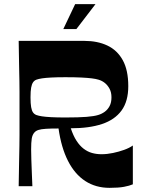

<svg xmlns="http://www.w3.org/2000/svg" viewBox="-20 -897 686 925"><path d="M70 0Q71 -72 72 -118Q73 -164 73.5 -194.5Q74 -225 74 -247.5Q74 -270 74 -293.5Q74 -317 74 -350Q74 -383 74 -406.5Q74 -430 74 -452.5Q74 -475 73.5 -505.5Q73 -536 72 -582Q71 -628 70 -700H387Q450 -700 497.5 -677.5Q545 -655 571.5 -607Q598 -559 598 -482Q598 -409 565.5 -364.5Q533 -320 471.5 -299.5Q410 -279 321 -279Q333 -243 348.5 -219Q364 -195 383 -180.5Q402 -166 423.5 -160Q445 -154 469 -154Q496 -154 524.5 -160Q553 -166 578 -175Q603 -184 620 -196V-9Q604 -2 577.5 3Q551 8 508 8Q441 8 390.5 -25Q340 -58 307.5 -122Q275 -186 262 -278Q225 -278 201.5 -276.5Q178 -275 165.5 -271Q153 -267 146 -259Q136 -248 133 -229.5Q130 -211 130 -177Q130 -159 131 -127Q132 -95 133.5 -60.5Q135 -26 136 0ZM295 -331Q360 -331 397 -334Q434 -337 453 -343Q470 -348 484.5 -358.5Q499 -369 508 -386Q517 -403 517 -428Q517 -452 508 -469Q499 -486 485.5 -497Q472 -508 455 -513Q442 -517 422 -519.5Q402 -522 371.5 -523.5Q341 -525 295 -525Q254 -525 226.5 -523.5Q199 -522 182.5 -519.5Q166 -517 155 -513Q145 -509 139 -500Q133 -491 130 -474.5Q127 -458 127 -428Q127 -398 130 -381Q133 -364 139 -355.5Q145 -347 155 -343Q166 -339 182.5 -336.5Q199 -334 226.5 -332.5Q254 -331 295 -331ZM285 -757 342 -877H440L348 -757Z"/></svg>

Font: Ojuju
Style: Bold
Weight: 700
Designer: Chisaokwu Joboson, Mirko Velimirovic
Foundry: Udi Foundry
Version: Version 1.000